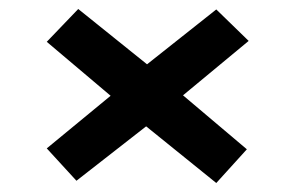

<svg xmlns="http://www.w3.org/2000/svg" viewBox="-20 -549 640 427"><path d="M461 -142 305 -268 150 -147 84 -219 226 -336 84 -456 154 -529 307 -406 461 -528 533 -458 387 -337 529 -217Z"/></svg>

Font: Inconsolata Expanded Bold
Style: Regular
Weight: 700
Width: 7
Monospace: yes
Designer: Raph Levien, Cyreal, Brenton Simpson
Foundry: Raph Levien, Cyreal, Google
Version: Version 3.001; ttfautohint (v1.8.2.53-6de2)